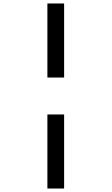

<svg xmlns="http://www.w3.org/2000/svg" viewBox="-20 -909 640 1102"><path d="M252 -464V-889H348V-464ZM252 173V-252H348V173Z"/></svg>

Font: Google Sans Code
Style: Regular
Weight: 400
Monospace: yes
Designer: Google Sans Code Authors
Foundry: Google LLC
Version: Version 6.000